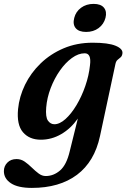

<svg xmlns="http://www.w3.org/2000/svg" viewBox="-62 -688 634 962"><path d="M439 -6Q411.5 122 323.8 187.8Q236 253.5 97.5 253.5Q28 253.5 -7.2 230.2Q-42.5 207 -42.5 169.5Q-42.5 144.5 -25.2 126.8Q-8 109 21 109Q43.5 109 62 122Q80.5 135 97.5 151.8Q114.5 168.5 131.5 181.2Q148.5 194 167 194Q206.5 194 239 166Q271.5 138 287.5 69.5L328 -94Q292.5 -43.5 244.5 -15.8Q196.5 12 143 12Q85 12 53 -25.5Q21 -63 28.5 -141.5Q34.5 -204 63.5 -263.5Q92.5 -323 141.8 -370.5Q191 -418 257 -446Q323 -474 402.5 -474Q480 -474 517 -458.8Q554 -443.5 551.5 -421Q550 -407.5 542.5 -401Q535 -394.5 527.2 -388.2Q519.5 -382 516.5 -368ZM169.5 -149.5Q165.5 -101.5 178.2 -83.5Q191 -65.5 210.5 -65.5Q237 -65.5 266 -91.5Q295 -117.5 321 -160.8Q347 -204 365.2 -256.5Q383.5 -309 389 -362Q396.5 -421 362.5 -421Q330.5 -421 298 -397.2Q265.5 -373.5 238 -334.2Q210.5 -295 192 -246.8Q173.5 -198.5 169.5 -149.5ZM369.5 -528Q333 -528 317.2 -547Q301.5 -566 310 -598.5Q318 -630 344.2 -649.2Q370.5 -668.5 407 -668.5Q443.5 -668.5 459 -649.2Q474.5 -630 466.5 -598.5Q458 -566.5 432 -547.2Q406 -528 369.5 -528Z"/></svg>

Font: Fraunces 9pt S000 SemiBold
Style: Italic
Weight: 600
Italic angle: -16°
Version: Version 1.000; ttfautohint (v1.8.3)